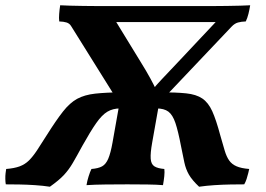

<svg xmlns="http://www.w3.org/2000/svg" viewBox="-47 -699 1009 728"><path d="M443.8 -245.8 223.2 -599.2Q216.8 -610.2 205.5 -613.7Q194.2 -617.2 177.6 -617.7Q176.1 -630.3 177.4 -646.4Q178.6 -662.6 181.2 -679Q196.6 -678 219.2 -677.5Q241.9 -677 269.3 -676.5Q296.6 -676 323.4 -676H759.4Q786.7 -676 813.8 -676.5Q840.9 -677 864 -677.5Q887.2 -678 901.6 -679Q899 -662.6 895 -646.4Q891 -630.3 884.9 -617.7Q868.3 -617.2 855.5 -613.7Q842.7 -610.2 831.3 -598.2L497.2 -245.8ZM142.2 9Q115.9 5 85.7 3Q55.5 1 26.4 0.5Q-2.7 0 -25 0Q-26.6 -8.6 -26.8 -20.3Q-27.1 -32 -25.8 -42.6Q-24.6 -53.3 -23.6 -58.3Q7.4 -60.8 27.5 -68.2Q47.6 -75.7 62.5 -90.3Q77.4 -105 93 -128.4Q108.6 -151.8 130.1 -186.3Q166.1 -243.4 191.9 -276.2Q217.7 -309 245.5 -324.3Q273.4 -339.5 314.1 -344Q354.8 -348.5 420 -349.1L409.4 -287.9Q380.9 -287.9 360.2 -275.5Q339.4 -263.1 317.8 -232.2Q296.2 -201.4 265 -145.6Q244.1 -106.9 229.1 -81.3Q214.2 -55.7 195.5 -35.6Q176.8 -15.5 142.2 9ZM281 3Q283.5 -13.1 288.9 -30.1Q294.2 -47.1 299.7 -58.3Q325.7 -60.3 340.1 -68.3Q354.6 -76.3 363.5 -97.4Q372.5 -118.5 379.6 -158.3L411.9 -340.5H562.3L530 -158.3Q522.9 -118.5 524.4 -97.4Q525.8 -76.3 538.5 -68.3Q551.2 -60.3 576.1 -58.3Q577.6 -47.7 575.9 -30.9Q574.1 -14.1 571 3Q547.3 1 511.9 0.5Q476.4 0 435.9 0Q394.9 0 352.8 0.5Q310.7 1 281 3ZM707.9 9Q681.3 -16 669.3 -36.9Q657.4 -57.7 652 -83.1Q646.6 -108.4 639.2 -145.6Q628.5 -201.9 618.1 -232.8Q607.7 -263.6 591.4 -275.8Q575.1 -287.9 545.6 -287.9L556.2 -349.1Q619.8 -349.1 658.5 -345.1Q697.1 -341.1 720 -325.6Q742.9 -310.1 757.8 -277.3Q772.6 -244.4 788.1 -186.3Q798 -151.7 804.9 -128.3Q811.8 -104.9 822 -90.5Q832.1 -76.1 849.8 -68.5Q867.4 -60.8 897.9 -58.3Q896.9 -53.3 894.3 -42.6Q891.8 -32 888 -20.3Q884.1 -8.6 879 0Q856.7 0 827.2 0.5Q797.6 1 766.6 3Q735.6 5 707.9 9ZM529.7 -356.6Q544.8 -375.7 566.5 -398.5Q588.1 -421.3 631.1 -466.8L811.3 -658.5L819.6 -615.3H312.5L368 -657.5L485.6 -465.4Q508.7 -428.3 523.6 -400.7Q538.6 -373 545.9 -356.6Z"/></svg>

Font: Vollkorn
Style: Italic
Weight: 400
Italic angle: -11°
Designer: Friedrich Althausen
Foundry: Friedrich Althausen
Version: Version 5.001